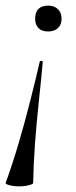

<svg xmlns="http://www.w3.org/2000/svg" viewBox="-32 -384 271 683"><path d="M109 -163Q110 -168 115.5 -167.5Q121 -167 120 -162Q114 -96 106 -22Q98 52 92.5 126.5Q87 201 86 267Q86 271 70 275Q54 279 36 279Q18 279 2.5 275Q-13 271 -12 267Q12 201 34 126.5Q56 52 75 -23Q94 -98 109 -163ZM140 -364Q161 -364 174 -351.5Q187 -339 187 -317Q187 -296 174 -284Q161 -272 139 -272Q117 -272 105 -284Q93 -296 93 -317Q93 -364 140 -364Z"/></svg>

Font: Cormorant Infant Light Medium
Style: Italic
Weight: 500
Italic angle: -10°
Version: Version 4.001